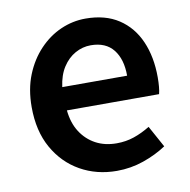

<svg xmlns="http://www.w3.org/2000/svg" viewBox="-69 -637 712 720"><g transform="rotate(-10 286.5 -277.5)"><path d="M320 14Q243 14 181 -21Q119 -56 82.5 -121Q46 -186 46 -277Q46 -345 67.5 -398.5Q89 -452 125.5 -490.5Q162 -529 207.5 -549Q253 -569 302 -569Q377 -569 428 -535.5Q479 -502 505 -442.5Q531 -383 531 -305Q531 -286 529.5 -269.5Q528 -253 525 -242H174Q179 -193 201 -159Q223 -125 257.5 -106.5Q292 -88 337 -88Q372 -88 403 -98.5Q434 -109 465 -128L510 -46Q471 -20 422 -3Q373 14 320 14ZM172 -331H419Q419 -394 390 -430.5Q361 -467 304 -467Q273 -467 245 -451.5Q217 -436 197.5 -406Q178 -376 172 -331Z"/></g></svg>

Font: Noto Sans KR Thin SemiBold
Style: Regular
Weight: 600
Version: Version 2.004-H2;hotconv 1.0.118;makeotfexe 2.5.65603